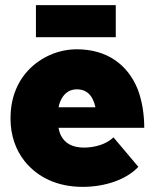

<svg xmlns="http://www.w3.org/2000/svg" viewBox="-20 -720 600 748"><path d="M431 -700H120V-575H431ZM307 -145C262 -145 233 -162 218 -191C213 -200 210 -211 208 -222H542C542 -273 534 -326 517 -371C478 -469 396 -528 279 -528C181 -528 90 -471 49 -387C28 -344 21 -302 21 -257C21 -193 41 -136 76 -92C126 -30 202 8 302 8C391 8 473 -21 519 -70L422 -185C395 -158 349 -145 307 -145ZM280 -372C307 -372 327 -360 340 -336C345 -326 349 -315 352 -302H208C211 -317 216 -329 222 -339C235 -360 254 -372 280 -372Z"/></svg>

Font: Arthouse Owned Black
Style: Regular
Weight: 900
Designer: Jeremy Tribby
Foundry: Tribby Type
Version: Version 1.000;PS 001.000;hotconv 1.0.88;makeotf.lib2.5.64775